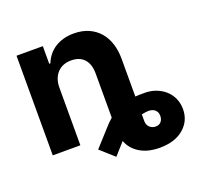

<svg xmlns="http://www.w3.org/2000/svg" viewBox="-122 -695 1046 988"><g transform="rotate(-20 401.0 -200.5)"><path d="M60.4 0V-545.5H204.5V-449.2H210.9Q220.2 -473 235.6 -492.2Q251.1 -511.4 271.8 -524.7Q292.6 -538 318.7 -545.3Q344.8 -552.6 375 -552.6Q421.5 -552.6 456.7 -536.9Q491.8 -521.3 515.4 -494Q539.1 -466.6 551.1 -429Q563.2 -391.3 563.2 -347.3V-139.2Q575.6 -140.3 588.2 -140.4Q600.9 -140.6 614 -140.6Q647.4 -140.6 676.1 -129.8Q704.9 -119 726.2 -99.8Q747.5 -80.6 759.6 -53.8Q771.7 -27 771.7 5Q771.7 69.6 723.7 110.4Q709.9 122.5 693.9 130.5Q677.9 138.5 660.9 143.3Q643.8 148.1 625.9 150Q608 152 589.8 152Q563.6 152 538 146.5Q512.4 141 490.2 128.9Q468 116.8 450.8 98.4Q433.6 79.9 423.7 53.6L365.4 119L290.1 51.8L369.3 -35.5Q380 -47.9 390.6 -58.6Q401.3 -69.2 411.9 -78.5V-320.3Q411.9 -371.4 386.9 -399.1Q361.9 -426.8 315 -426.8Q292.3 -426.8 273.3 -419.4Q254.3 -411.9 240.6 -397.5Q226.9 -383.2 219.3 -362.6Q211.6 -342 211.6 -315.3V0ZM563.2 -3.9Q563.2 6.4 566.8 14.7Q570.3 23.1 576.5 29.1Q582.7 35.2 591.3 38.5Q599.8 41.9 609.4 41.9Q628.6 41.9 639.2 29.7Q649.9 17.4 649.9 -2.8Q649.9 -13.8 646 -22Q642 -30.2 635.5 -35.7Q628.9 -41.2 619.9 -43.9Q610.8 -46.5 600.5 -46.5Q588.1 -46.5 563.2 -41.5Z"/></g></svg>

Font: Inter P
Style: Bold
Weight: 700
Designer: Rasmus Andersson
Foundry: rsms
Version: Version 3.018;git-588b23468